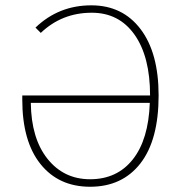

<svg xmlns="http://www.w3.org/2000/svg" viewBox="-20 -692 674 724"><path d="M319.8 12.2Q201.2 12.2 132.6 -73.5Q64 -159.2 64 -315.9V-332H545.9Q545.9 -478.5 487.3 -561.3Q428.7 -644 326.2 -644Q213.4 -644 133.8 -567.9L113.8 -587.9Q201.2 -671.9 324.2 -671.9Q441.9 -671.9 510 -582.3Q578.1 -492.7 578.1 -332Q578.1 -164.1 509.5 -75.9Q440.9 12.2 319.8 12.2ZM319.8 -16.1Q421.4 -16.1 480.7 -90.8Q540 -165.5 544.9 -304.2H96.2Q97.7 -169.9 159.2 -93Q220.7 -16.1 319.8 -16.1Z"/></svg>

Font: Source Sans 3 ExtraLight
Style: Regular
Weight: 200
Designer: Paul D. Hunt
Foundry: Adobe
Version: Version 3.052;hotconv 1.1.0;makeotfexe 2.6.0